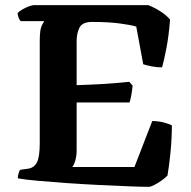

<svg xmlns="http://www.w3.org/2000/svg" viewBox="-20 -724 742 744"><path d="M556 0Q531 0 480.5 -2Q430 -4 367 -7Q304 -10 240.5 -14.5Q177 -19 126 -23.5Q75 -28 49 -33Q49 -43 52 -52.5Q55 -62 58 -66L87 -70Q112 -73 123 -94.5Q134 -116 134 -168V-565Q134 -610 142 -625Q150 -640 151 -642H60Q56 -646 52.5 -654.5Q49 -663 48 -673Q54 -680 66 -687Q78 -694 91 -699Q104 -704 110 -704H555Q578 -695 601.5 -680Q625 -665 639 -648Q634 -584 624.5 -535.5Q615 -487 608 -463Q587 -463 567 -467Q547 -471 535 -475L508 -621Q489 -627 445 -633Q401 -639 337 -639Q299 -639 288 -617Q277 -595 277 -565V-394Q340 -396 387 -399Q434 -402 481 -407L494 -392Q489 -347 482 -327H277V-142Q277 -119 271.5 -101Q266 -83 260 -77H501L570 -255Q594 -255 616 -249Q638 -243 646 -238Q646 -187 640.5 -132Q635 -77 629 -44Q622 -36 607.5 -25.5Q593 -15 578.5 -7.5Q564 0 556 0Z"/></svg>

Font: Texturina
Style: Bold
Weight: 700
Designer: Guillermo Torres Carreño
Foundry: Omnibus-Type
Version: Version 1.002; ttfautohint (v1.8.3)